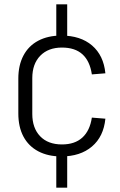

<svg xmlns="http://www.w3.org/2000/svg" viewBox="-20 -810 550 880"><path d="M288 -790V-638H238V-790ZM288 -102V50H238V-102ZM261 -93Q200 -93 155.5 -116.5Q111 -140 87.5 -184Q64 -228 64 -290V-450Q64 -511 87.5 -555.5Q111 -600 155.5 -623.5Q200 -647 261 -647Q349 -647 402 -601.5Q455 -556 463 -474L401 -469Q392 -530 358 -561Q324 -592 264 -592Q201 -592 164.5 -554.5Q128 -517 128 -452V-288Q128 -223 164 -185.5Q200 -148 264 -148Q323 -148 357.5 -179.5Q392 -211 401 -271L463 -266Q455 -184 401.5 -138.5Q348 -93 261 -93Z"/></svg>

Font: Pathway Extreme SemiCondensed ExtraLight
Style: Regular
Weight: 250
Width: 4
Version: Version 1.001;gftools[0.9.26]